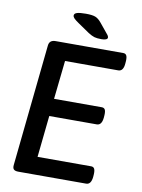

<svg xmlns="http://www.w3.org/2000/svg" viewBox="-94 -931 735 995"><g transform="rotate(10 273.0 -433.5)"><path d="M44 -31 110 -666Q111 -684 120 -692Q129 -700 146 -700H502Q514 -700 519 -691Q524 -682 523 -662L522 -649Q519 -607 492 -607H212L190 -404H441Q453 -404 458 -395.5Q463 -387 462 -367L461 -353Q457 -312 431 -312H181L158 -93H440Q452 -93 457 -84Q462 -75 461 -55L460 -41Q456 0 430 0H73Q56 0 49 -7Q42 -14 44 -31ZM308 -771 248 -812Q229 -825 222 -832.5Q215 -840 215 -847Q215 -858 230 -862.5Q245 -867 276 -867Q310 -867 326.5 -860.5Q343 -854 359 -834L400 -784Q410 -773 410 -765Q410 -758 401.5 -754.5Q393 -751 378 -751Q354 -751 340.5 -755Q327 -759 308 -771Z"/></g></svg>

Font: Asap-MediumItalic
Style: Italic
Weight: 500
Italic angle: -6°
Designer: Pablo Cosgaya
Foundry: Omnibus-Type
Version: Version 2.000; ttfautohint (v1.8)